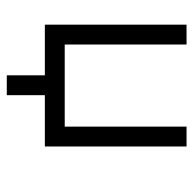

<svg xmlns="http://www.w3.org/2000/svg" viewBox="-22 -496 583 580"><g transform="rotate(90 270.0 -205.5)"><path d="M362 -477H422V-49H267V66H207V-49H54V-477H114V-109H362Z"/></g></svg>

Font: IBM 3270
Style: Regular
Weight: 400
Monospace: yes
Version: Version 2.3.1